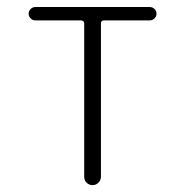

<svg xmlns="http://www.w3.org/2000/svg" viewBox="-20 -540 540 560"><path d="M83 -480.5Q75.2 -480.5 69.3 -486.3Q63.5 -492.2 63.5 -500Q63.5 -507.8 69.3 -513.7Q75.2 -519.5 83 -519.5H417Q424.8 -519.5 430.7 -513.7Q436.5 -507.8 436.5 -500Q436.5 -492.2 430.7 -486.3Q424.8 -480.5 417 -480.5H283.2Q274.4 -480.5 274.4 -471.7V-24.4Q274.4 -14.6 267.1 -7.3Q259.8 0 250 0Q240.2 0 232.9 -6.8Q225.6 -13.7 225.6 -24.4V-471.7Q225.6 -479.5 216.8 -480.5Z"/></svg>

Font: Rounded Mgen+ 1mn light
Style: Regular
Weight: 200
Designer: [Source Han Sans]
Ryoko NISHIZUKA  (kana & ideographs); Paul D. Hunt (Latin, Greek & Cyrillic); Wenlong ZHANG  (bopomofo
Version: Version 1.059.20150602